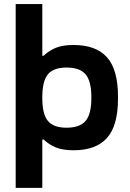

<svg xmlns="http://www.w3.org/2000/svg" viewBox="-20 -730 639 944"><path d="M560.1 -244.1Q560.1 -111.8 505.9 -51.5Q451.7 8.8 341.8 8.8Q287.1 8.8 253.7 -5.4Q220.2 -19.5 194.8 -43.9H188V193.8H57.1V-710H188V-456.1H194.8Q220.2 -480.5 253.7 -494.6Q287.1 -508.8 341.8 -508.8Q451.7 -508.8 505.9 -448.5Q560.1 -388.2 560.1 -255.9ZM188 -248Q188 -168.5 215.6 -135.3Q243.2 -102.1 307.1 -102.1Q372.1 -102.1 400.6 -135.3Q429.2 -168.5 429.2 -248V-252Q429.2 -331.5 400.6 -364.7Q372.1 -397.9 307.1 -397.9Q243.2 -397.9 215.6 -364.7Q188 -331.5 188 -252Z"/></svg>

Font: LT Wave Text Bold
Style: Regular
Weight: 700
Designer: Daniel Lyons
Version: Version 2.5 (Glyphs App)